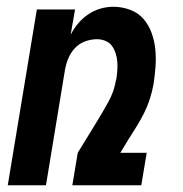

<svg xmlns="http://www.w3.org/2000/svg" viewBox="-20 -548 540 568"><path d="M3 0 89 -520H202L189 -445Q198 -463 211 -478.5Q224 -494 241 -505.5Q258 -517 277 -522.5Q296 -528 315 -528Q341 -528 365 -519Q389 -510 404.5 -492Q420 -474 428.5 -450.5Q437 -427 439.5 -401.5Q442 -376 440 -350Q438 -324 434 -298Q430 -276 423 -254.5Q416 -233 406 -213Q396 -193 383.5 -173Q371 -153 359 -134L336 -96H414L398 0H194L210 -96L264 -184Q283 -215 300.5 -246.5Q318 -278 323 -311L324 -313Q326 -326 327 -339.5Q328 -353 327 -365.5Q326 -378 322 -390.5Q318 -403 311 -412.5Q304 -422 292 -427Q280 -432 267 -432Q249 -432 231.5 -425.5Q214 -419 201.5 -405.5Q189 -392 182 -375Q175 -358 172 -340L116 0Z"/></svg>

Font: Iosevka Oblique
Style: Bold
Weight: 700
Italic angle: -9°
Monospace: yes
Designer: Belleve Invis
Foundry: Belleve Invis
Version: Version 32.5.0; ttfautohint (v1.8.4)